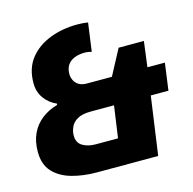

<svg xmlns="http://www.w3.org/2000/svg" viewBox="-103 -799 907 903"><g transform="rotate(-15 351.0 -348.0)"><path d="M258 0Q194 0 138.5 -15.5Q83 -31 49.5 -67Q16 -103 16 -165Q16 -216 34 -254Q52 -292 85 -317.5Q118 -343 161 -355L162 -361Q125 -377 102.5 -408.5Q80 -440 80 -482Q80 -554 117 -601Q154 -648 215.5 -672Q277 -696 350 -696Q364 -696 377 -695Q390 -694 402 -692L383 -554Q376 -556 367.5 -557.5Q359 -559 350 -559Q321 -559 299 -550Q277 -541 265.5 -523.5Q254 -506 254 -480Q254 -465 261 -450Q268 -435 283 -425.5Q298 -416 323 -416H444L510 -540H633L617 -416H702L684 -284H598L558 0ZM288 -129H397L419 -284H308Q264 -284 240.5 -270.5Q217 -257 208 -236Q199 -215 199 -196Q199 -160 225 -144.5Q251 -129 288 -129Z"/></g></svg>

Font: Chivo Medium ExtraBold
Style: Italic
Weight: 800
Italic angle: -8.05°
Version: Version 2.002